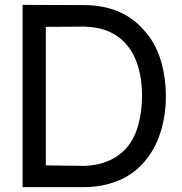

<svg xmlns="http://www.w3.org/2000/svg" viewBox="-20 -771 750 790"><path d="M568.5 -651Q618 -598.5 640.2 -527Q662.5 -455.5 662.5 -373Q662.5 -293.5 638.5 -221Q615 -150 568.5 -99Q523.5 -49.5 460.5 -25.2Q397.5 -1 325 -1H73V-751L327 -750Q401.5 -750 463 -725.2Q524.5 -700.5 568.5 -651ZM500 -161.5Q533.5 -200.5 549 -257.2Q564.5 -314 564.5 -379Q564.5 -442 548.5 -496.2Q532.5 -550.5 499 -589.5Q437.5 -659.5 326 -661.5L168.5 -660.5V-90.5L325 -88.5Q378 -89.5 422.5 -107.5Q467 -125.5 500 -161.5Z"/></svg>

Font: Russisch Sans Medium
Style: Regular
Weight: 500
Width: 4
Designer: Michael Sharanda (font) & Cristiano Sobral (main changes)
Foundry: Michael Sharanda
Version: Version 2.00;September 8, 2020;FontCreator 13.0.0.2681 64-bi